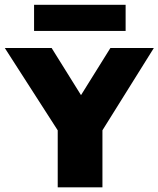

<svg xmlns="http://www.w3.org/2000/svg" viewBox="-48 -800 676 820"><path d="M198.5 0V-314.5L237 -183.5L-27.5 -595H172.5L324 -352H272L423.5 -595H609L352 -183.5L389.5 -312.5V0ZM97.5 -668V-779.5H488.5V-668Z"/></svg>

Font: Encode Sans SC Condensed Thin ExtraBold
Style: Regular
Weight: 800
Version: Version 3.002